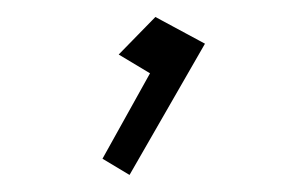

<svg xmlns="http://www.w3.org/2000/svg" viewBox="-20 -80 347 225"><path d="M162.1 -60.1 119.1 -16.1 155.8 5.9 100.1 106 131.8 125 220.2 -28.8Z"/></svg>

Font: Comic Neue Angular Light
Style: Regular
Weight: 300
Designer: Craig Rozynski
Foundry: Craig Rozynski
Version: Version 2.003